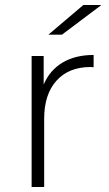

<svg xmlns="http://www.w3.org/2000/svg" viewBox="-20 -745 434 765"><path d="M106 -522H154V-408Q178 -465 229 -495.5Q280 -526 353 -526V-477L341 -478Q254 -478 205 -423.5Q156 -369 156 -272V0H106ZM312 -725H384L227 -607H173Z"/></svg>

Font: Goldbeck Next Light
Style: Regular
Weight: 300
Designer: Julieta Ulanovsky
Foundry: Julieta Ulanovsky
Version: Version 7.200